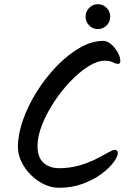

<svg xmlns="http://www.w3.org/2000/svg" viewBox="-20 -888 639 911"><path d="M259 3Q224 3 189.5 -13.5Q155 -30 127 -57.5Q99 -85 82 -120Q65 -155 65 -191Q65 -250 89 -318.5Q113 -387 154.5 -453Q196 -519 248.5 -573.5Q301 -628 358 -661Q415 -694 470 -694Q489 -694 507.5 -678Q526 -662 538.5 -639.5Q551 -617 551 -599Q551 -585 540 -585Q530 -585 515 -592.5Q500 -600 477 -600Q442 -600 399 -573Q356 -546 313.5 -501.5Q271 -457 236 -403.5Q201 -350 179.5 -295.5Q158 -241 158 -196Q158 -141 186.5 -115.5Q215 -90 261 -90Q312 -90 356.5 -103Q401 -116 435.5 -133.5Q470 -151 492.5 -164Q515 -177 524 -177Q539 -177 539 -162Q539 -145 518.5 -117.5Q498 -90 461 -62.5Q424 -35 372.5 -16Q321 3 259 3ZM444 -750Q420 -750 403 -767.5Q386 -785 386 -809Q386 -833 403 -850.5Q420 -868 444 -868Q469 -868 486 -850.5Q503 -833 503 -809Q503 -785 486 -767.5Q469 -750 444 -750Z"/></svg>

Font: Solitreo
Style: Regular
Weight: 400
Designer: Nathan Gross, Bryan Kirschen, Binghamton University
Foundry: Eli Heuer
Version: Version 1.100; ttfautohint (v1.8.4.7-5d5b)